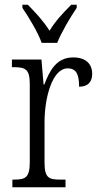

<svg xmlns="http://www.w3.org/2000/svg" viewBox="-20 -786 420 806"><path d="M155 -606H220C238 -651 276 -715 302 -753V-766H279C243 -730 213 -698 188 -657C162 -698 132 -730 97 -766H74V-753C100 -715 139 -651 155 -606ZM32 0H255V-32H235C186 -32 167 -38 167 -103V-275C167 -374 199 -499 264 -499C302 -499 312 -471 312 -422C351 -422 367 -444 367 -476C367 -517 341 -545 287 -545C217 -545 188 -489 166 -431H163L154 -536H30V-504H35C86 -504 105 -497 105 -433V-106C105 -39 86 -32 37 -32H32Z"/></svg>

Font: Noto Serif Sinhala Condensed Light
Style: Regular
Weight: 300
Width: 3
Designer: Jelle Bosma - Monotype Design Team
Foundry: Monotype Imaging Inc.
Version: Version 2.007